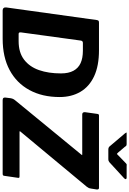

<svg xmlns="http://www.w3.org/2000/svg" viewBox="221 -1218 996 1479"><g transform="rotate(90 719.5 -478.0)"><path d="M59 0Q47 0 41 -8Q35 -16 37 -29L134 -726Q136 -736 140 -739Q144 -742 155 -742H366Q487 -742 567 -704.5Q647 -667 687 -598.5Q727 -530 727 -439Q727 -305 673 -206Q619 -107 519 -53.5Q419 0 278 0H59ZM297 -123Q384 -123 439 -165Q494 -207 519.5 -280Q545 -353 545 -449Q545 -508 524.5 -545.5Q504 -583 465.5 -600.5Q427 -618 370 -618H310Q294 -618 292 -601L229 -141Q228 -132 230.5 -127.5Q233 -123 241 -123ZM752 0Q740 0 735 -4.5Q730 -9 731 -21L736 -61Q738 -72 741.5 -80Q745 -88 756 -101L1168 -603Q1174 -610 1174.5 -611.5Q1175 -613 1167 -613H861Q841 -613 844 -637L857 -730Q859 -738 861.5 -740Q864 -742 870 -742H1427Q1441 -742 1439 -724L1432 -680Q1431 -671 1428.5 -665Q1426 -659 1418 -648L994 -138Q986 -130 996 -130H1336Q1345 -130 1348 -127.5Q1351 -125 1349 -116L1334 -13Q1333 -6 1330 -3Q1327 0 1317 0H752ZM1238 -950Q1244 -956 1248.5 -955.5Q1253 -955 1261 -955H1347Q1357 -955 1359 -949.5Q1361 -944 1353 -936L1229 -822Q1224 -818 1218.5 -816Q1213 -814 1204 -814H1131Q1119 -814 1112.5 -819Q1106 -824 1102 -830L1007 -942Q1002 -949 1000.5 -952Q999 -955 1007 -955H1088Q1096 -955 1101 -952.5Q1106 -950 1109 -943L1154 -890Q1163 -878 1168 -882Q1173 -886 1183 -897Z"/></g></svg>

Font: Libre Franklin Thin
Style: Bold Italic
Weight: 700
Italic angle: -8°
Version: Version 3.000